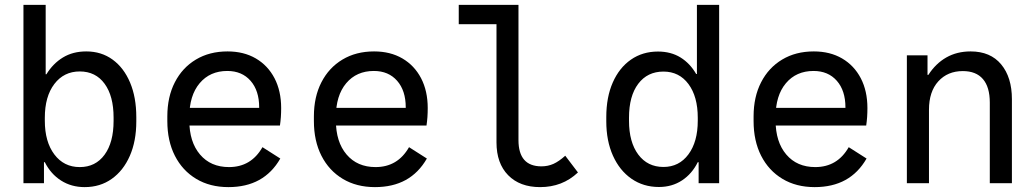

<svg xmlns="http://www.w3.org/2000/svg" viewBox="-20 -750 4240 786"><path d="M326.5 16Q272 16 229.8 -11Q187.5 -38 163.5 -86H160V0H76V-730H167V-446H170Q197 -490 237.8 -514.8Q278.5 -539.5 333 -539.5Q395 -539.5 441 -506Q487 -472.5 512.5 -412Q538 -351.5 538 -270.5V-253Q538 -172.5 511.5 -112Q485 -51.5 437.5 -17.8Q390 16 326.5 16ZM306.5 -66Q371 -66 408 -116.5Q445 -167 445 -255V-268.5Q445 -357 408.2 -407.2Q371.5 -457.5 306.5 -457.5Q241.5 -457.5 202.5 -406.2Q163.5 -355 163.5 -268V-256Q163.5 -169.5 202.5 -117.8Q241.5 -66 306.5 -66Z M915 16Q839.5 16 783.2 -17.8Q727 -51.5 696 -112.2Q665 -173 665 -254.5V-273.5Q665 -353.5 695.8 -413.2Q726.5 -473 782 -506.2Q837.5 -539.5 911.5 -539.5Q978 -539.5 1027.2 -510.8Q1076.5 -482 1103.8 -429.8Q1131 -377.5 1131 -307.5Q1131 -288.5 1129.8 -270.8Q1128.5 -253 1126 -236H721.5V-308.5H1041V-310.5Q1041 -379 1005.8 -419.2Q970.5 -459.5 910.5 -459.5Q839.5 -459.5 797.2 -409.2Q755 -359 755 -271V-257Q755 -169 798.8 -117.5Q842.5 -66 917.5 -66Q1008 -66 1054.5 -147.5L1127.5 -101Q1094 -42.5 1041 -13.2Q988 16 915 16Z M1515 16Q1439.5 16 1383.2 -17.8Q1327 -51.5 1296 -112.2Q1265 -173 1265 -254.5V-273.5Q1265 -353.5 1295.8 -413.2Q1326.5 -473 1382 -506.2Q1437.5 -539.5 1511.5 -539.5Q1578 -539.5 1627.2 -510.8Q1676.5 -482 1703.8 -429.8Q1731 -377.5 1731 -307.5Q1731 -288.5 1729.8 -270.8Q1728.5 -253 1726 -236H1321.5V-308.5H1641V-310.5Q1641 -379 1605.8 -419.2Q1570.5 -459.5 1510.5 -459.5Q1439.5 -459.5 1397.2 -409.2Q1355 -359 1355 -271V-257Q1355 -169 1398.8 -117.5Q1442.5 -66 1517.5 -66Q1608 -66 1654.5 -147.5L1727.5 -101Q1694 -42.5 1641 -13.2Q1588 16 1515 16Z M2191 16Q2108 16 2060.2 -32.8Q2012.5 -81.5 2012.5 -167V-730H2102.5V-176.5Q2102.5 -69 2196.5 -69Q2223 -69 2245.8 -79.2Q2268.5 -89.5 2294 -112.5L2346 -44Q2313.5 -13.5 2275 1.2Q2236.5 16 2191 16ZM1858 -651V-730H2060V-651Z M2677.5 15.5Q2614 15.5 2565.2 -18.2Q2516.5 -52 2489.2 -112.8Q2462 -173.5 2462 -253.5V-271Q2462 -352 2488.5 -412.2Q2515 -472.5 2562.8 -505.8Q2610.5 -539 2673.5 -539Q2726.5 -539 2765.8 -514.8Q2805 -490.5 2830 -447H2833V-730H2924V0H2840V-86H2836.5Q2813 -38.5 2772 -11.5Q2731 15.5 2677.5 15.5ZM2696 -66.5Q2760 -66.5 2798.2 -118Q2836.5 -169.5 2836.5 -256V-268Q2836.5 -354.5 2798.5 -405.8Q2760.5 -457 2696 -457Q2630.5 -457 2592.8 -407Q2555 -357 2555 -268.5V-255.5Q2555 -168 2593 -117.2Q2631 -66.5 2696 -66.5Z M3315 16Q3239.5 16 3183.2 -17.8Q3127 -51.5 3096 -112.2Q3065 -173 3065 -254.5V-273.5Q3065 -353.5 3095.8 -413.2Q3126.5 -473 3182 -506.2Q3237.5 -539.5 3311.5 -539.5Q3378 -539.5 3427.2 -510.8Q3476.5 -482 3503.8 -429.8Q3531 -377.5 3531 -307.5Q3531 -288.5 3529.8 -270.8Q3528.5 -253 3526 -236H3121.5V-308.5H3441V-310.5Q3441 -379 3405.8 -419.2Q3370.5 -459.5 3310.5 -459.5Q3239.5 -459.5 3197.2 -409.2Q3155 -359 3155 -271V-257Q3155 -169 3198.8 -117.5Q3242.5 -66 3317.5 -66Q3408 -66 3454.5 -147.5L3527.5 -101Q3494 -42.5 3441 -13.2Q3388 16 3315 16Z M3692.5 0V-523.5H3777V-443.5H3780.5Q3810.5 -490 3854 -514.8Q3897.5 -539.5 3953.5 -539.5Q4034.5 -539.5 4078.5 -486.5Q4122.5 -433.5 4122.5 -344V0H4032V-330Q4032 -393.5 4004 -426.2Q3976 -459 3921.5 -459Q3859.5 -459 3821.2 -417Q3783 -375 3783 -300.5V0Z"/></svg>

Font: Google Sans Code
Style: Regular
Weight: 400
Monospace: yes
Designer: Google Sans Code Authors
Foundry: Google LLC
Version: Version 6.000